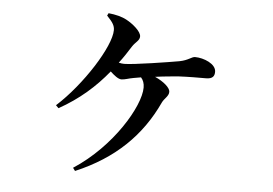

<svg xmlns="http://www.w3.org/2000/svg" viewBox="-48 -649 1095 770"><g transform="rotate(5 500.0 -264.0)"><path d="M280 57C438 -10 540 -111 603 -247C611 -264 629 -274 629 -292C629 -308 603 -331 567 -347C602 -352 638 -355 662 -357C700 -359 742 -359 771 -359C799 -359 805 -372 805 -388C805 -420 755 -440 720 -440C706 -440 695 -425 659 -418C620 -411 476 -388 439 -388C432 -388 425 -389 417 -391C434 -413 449 -436 464 -460C477 -480 493 -486 493 -503C493 -523 459 -551 433 -565C413 -576 388 -582 359 -585L354 -575C378 -550 386 -537 386 -519C386 -453 283 -291 181 -199L192 -188C273 -233 336 -289 388 -353C403 -339 420 -325 433 -325C447 -325 463 -332 482 -335L511 -340C520 -330 525 -317 525 -300C525 -225 425 -55 271 45Z"/></g></svg>

Font: Noto Serif SC SemiBold
Style: Regular
Weight: 600
Designer: Ryoko NISHIZUKA 西塚涼子 (kana & ideographs); Frank Grießhammer (Latin, Greek & Cyrillic); Wenlong ZHANG 张文龙 (bopomofo); San
Foundry: Adobe
Version: Version 2.001;hotconv 1.1.0;makeotfexe 2.6.0